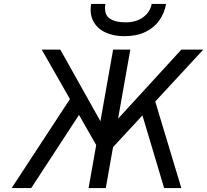

<svg xmlns="http://www.w3.org/2000/svg" viewBox="-20 -951 1048 971"><path d="M512 -164 526 -295 897 -700H1008ZM39 0 354 -481 407 -412 138 0ZM497 -164 191 -700H285L512 -295ZM428 0 552 -700H639L515 0ZM810 0 687 -412 752 -481 897 0ZM608 -768Q554 -768 513.2 -787Q472.5 -806 452.5 -842.5Q432.5 -879 441 -931H513Q505 -880 532.5 -859Q560 -838 616 -838Q668.5 -838 704 -864Q739.5 -890 747 -931H820Q811.5 -884 785.2 -847.2Q759 -810.5 714.8 -789.2Q670.5 -768 608 -768Z"/></svg>

Font: Overpass
Style: Italic
Weight: 400
Italic angle: -10°
Designer: Delve Withrington, Dave Bailey, Thomas Jockin
Foundry: Delve Fonts LLC
Version: Version 4.000